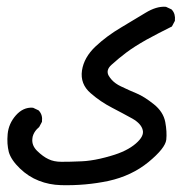

<svg xmlns="http://www.w3.org/2000/svg" viewBox="-20 -365 543 574"><path d="M162.1 188.5Q127 187.5 96.2 175.3Q64.9 163.1 39.6 138.7Q13.2 113.3 6.3 89.4Q3.4 77.6 2.4 64.2Q1.5 50.8 2.9 35.6Q5.9 4.4 27.3 -20Q49.3 -44.9 77.6 -43H78.6L79.6 -42.5L94.2 -35.6L95.2 -35.2L96.2 -34.2Q107.9 -21.5 105.5 -2.4V-1L105 0L97.2 14.6L96.2 15.6L95.7 16.1Q89.8 21 85.9 26.4Q82 31.7 79.6 37.6Q77.1 43.5 76.7 50.3Q74.7 69.8 90.8 85.9Q108.9 103.5 125 110.8Q132.8 114.7 142.6 116.7Q152.3 118.7 163.6 118.7Q175.3 118.7 190.7 118.4Q206.1 118.2 224.6 117.2Q236.8 116.7 250.5 114.7Q264.2 112.8 279.3 109.4Q294.4 106 311 101.1Q359.4 87.4 386.2 64Q411.6 42 406.7 23.9Q402.3 4.9 376 -10.3Q361.8 -18.1 346.4 -26.4Q331.1 -34.7 314.9 -43Q297.9 -51.8 282 -62.5Q266.1 -73.2 251 -86.4Q219.2 -113.8 225.1 -154.3Q231 -193.4 265.6 -226.1Q282.2 -241.7 301.3 -255.9Q320.3 -270 341.8 -282.7Q383.8 -307.6 415 -326.7Q447.8 -346.7 475.1 -344.7H476.1L477.1 -344.2L491.7 -337.4L492.7 -336.9L493.7 -335.9Q499.5 -329.6 501.7 -321.5Q503.9 -313.5 502.9 -304.2V-302.7L502.4 -301.8L494.6 -287.1L493.7 -285.6L491.7 -284.7Q454.1 -266.1 417.5 -246.1Q381.3 -225.6 358.2 -208.3Q335 -190.9 313.5 -171.4Q295.4 -155.3 305.2 -138.2Q309.1 -131.8 314.2 -126.2Q319.3 -120.6 326.2 -115.7Q333 -110.8 341.3 -106.9Q367.7 -94.2 389.2 -85.4Q411.1 -76.2 439.5 -53.7Q468.3 -30.8 474.1 0Q479.5 29.3 477.1 52.7Q474.1 78.1 423.8 119.6Q373.5 160.6 304.7 175.8Q235.8 190.4 162.1 188.5Z"/></svg>

Font: NaikaiFont
Style: SemiBold
Weight: 600
Version: Version 1.89